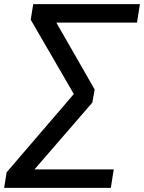

<svg xmlns="http://www.w3.org/2000/svg" viewBox="-43 -725 694 925"><path d="M-23 180 -11 105 323 -284 326 -249 105 -630 117 -705H631L617 -616H213V-643L413 -294L402 -231L99 119L100 91H505L491 180Z"/></svg>

Font: Nunito Sans 10pt SemiBold
Style: Italic
Weight: 600
Italic angle: -9°
Designer: Vernon Adams
Foundry: Vernon Adams
Version: Version 3.101;gftools[0.9.27]